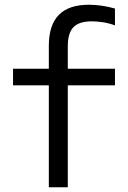

<svg xmlns="http://www.w3.org/2000/svg" viewBox="-20 -790 540 810"><path d="M186 0V-430H35V-500H186V-597Q186 -684 228 -727Q270 -770 355 -770Q381 -770 409 -766Q437 -762 465 -754V-683Q437 -693 412 -696.5Q387 -700 367 -700Q314 -700 290 -675.5Q266 -651 266 -594V-500H465V-430H266V0Z"/></svg>

Font: M PLUS Code Latin
Style: Regular
Weight: 400
Designer: Coji Morishita
Foundry: UNDERFOREST DESIGN
Version: Version 1.002; ttfautohint (v1.8.3)